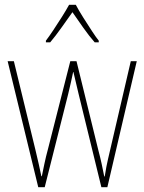

<svg xmlns="http://www.w3.org/2000/svg" viewBox="-20 -783 604 803"><path d="M309 -389Q297 -438 287 -482H286Q281 -459 276 -436Q271 -413 265 -389L167 0H140L12 -527H38L128 -157Q136 -123 142 -97Q148 -71 153 -46H155Q159 -66 165.5 -97Q172 -128 181 -161L274 -527H300L391 -156Q399 -126 405 -98.5Q411 -71 416 -45H418Q422 -70 425 -86Q428 -102 431.5 -116.5Q435 -131 440 -153L527 -527H552L429 0H404ZM297 -763Q309 -740 328 -710Q347 -680 365 -652.5Q383 -625 393 -613V-606H376Q353 -632 328 -667.5Q303 -703 283 -732Q263 -704 237.5 -668Q212 -632 190 -606H172V-613Q185 -630 203 -657Q221 -684 239 -712.5Q257 -741 269 -763Z"/></svg>

Font: Noto Sans Devanagari UI Condensed Thin
Style: Regular
Weight: 100
Width: 3
Designer: Jelle Bosma - Monotype Design Team
Foundry: Monotype Imaging Inc.
Version: Version 2.004; ttfautohint (v1.8.4.7-5d5b)